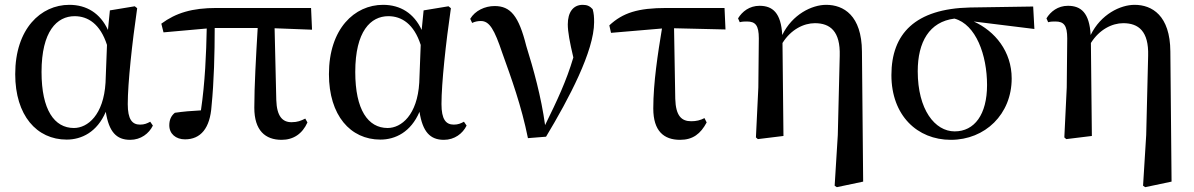

<svg xmlns="http://www.w3.org/2000/svg" viewBox="-20 -563 4945 795"><path d="M256 15C318 15 382 -16 418 -100C431 -17 462 16 519 16C563 16 597 -10 613 -43L602 -59C589 -52 578 -47 560 -47C527 -47 509 -69 509 -132C509 -218 527 -385 548 -529L538 -537L435 -520L427 -439C395 -508 339 -543 267 -543C149 -543 43 -444 43 -256C43 -85 132 15 256 15ZM423 -377 417 -221C409 -87 343 -33 286 -33C205 -33 152 -108 152 -265C152 -434 216 -496 289 -496C344 -496 395 -464 423 -377Z M1146 16C1195 16 1232 -9 1253 -56L1244 -72C1226 -63 1212 -57 1187 -57C1150 -57 1126 -81 1124 -149L1117 -446L1272 -440L1268 -530H877C776 -530 709 -510 648 -465L657 -429L836 -445C834 -341 829 -221 812 -106C772 -104 738 -101 704 -96C688 -83 681 -66 681 -44C681 -9 708 14 746 14C811 14 850 -32 856 -125C866 -224 869 -343 869 -447H1047C1040 -328 1033 -206 1033 -117C1033 -22 1079 16 1146 16Z M1555 15C1617 15 1681 -16 1717 -100C1730 -17 1761 16 1818 16C1862 16 1896 -10 1912 -43L1901 -59C1888 -52 1877 -47 1859 -47C1826 -47 1808 -69 1808 -132C1808 -218 1826 -385 1847 -529L1837 -537L1734 -520L1726 -439C1694 -508 1638 -543 1566 -543C1448 -543 1342 -444 1342 -256C1342 -85 1431 15 1555 15ZM1722 -377 1716 -221C1708 -87 1642 -33 1585 -33C1504 -33 1451 -108 1451 -265C1451 -434 1515 -496 1588 -496C1643 -496 1694 -464 1722 -377Z M2166 9 2241 3C2336 -155 2440 -352 2440 -471C2440 -493 2439 -507 2434 -525C2423 -537 2412 -543 2393 -543C2353 -543 2331 -512 2331 -462C2331 -432 2339 -388 2354 -325C2325 -227 2287 -147 2237 -45C2221 -162 2189 -277 2159 -373C2128 -497 2094 -538 2028 -538C1988 -538 1947 -519 1927 -485L1935 -468C1945 -473 1957 -476 1971 -476C2007 -476 2027 -441 2060 -343C2097 -240 2139 -125 2166 9Z M2796 16C2849 16 2881 -9 2906 -56L2897 -74C2880 -65 2863 -61 2842 -61C2802 -61 2778 -83 2776 -154L2771 -446L2984 -441L2980 -530H2740C2621 -530 2559 -510 2503 -458L2510 -427L2721 -445C2704 -342 2685 -220 2685 -114C2685 -20 2729 16 2796 16Z M3436 206 3445 212 3554 189 3549 -350C3548 -499 3473 -543 3401 -543C3342 -543 3261 -504 3219 -418C3214 -510 3179 -539 3125 -539C3083 -539 3053 -515 3036 -487L3043 -471C3054 -474 3063 -474 3073 -474C3108 -474 3122 -458 3122 -404L3120 -201L3110 6L3118 13L3224 0L3220 -385C3255 -441 3308 -467 3354 -467C3417 -467 3460 -434 3457 -332L3449 -4Z M3917 16C4059 16 4169 -90 4169 -238C4169 -350 4100 -434 4012 -474L4263 -443L4258 -536L3997 -532C3769 -527 3671 -423 3671 -252C3671 -85 3778 16 3917 16ZM3932 -486C4021 -462 4067 -335 4067 -211C4067 -89 4015 -19 3933 -19C3851 -19 3780 -109 3780 -268C3780 -389 3828 -473 3932 -486Z M4713 206 4722 212 4831 189 4826 -350C4825 -499 4750 -543 4678 -543C4619 -543 4538 -504 4496 -418C4491 -510 4456 -539 4402 -539C4360 -539 4330 -515 4313 -487L4320 -471C4331 -474 4340 -474 4350 -474C4385 -474 4399 -458 4399 -404L4397 -201L4387 6L4395 13L4501 0L4497 -385C4532 -441 4585 -467 4631 -467C4694 -467 4737 -434 4734 -332L4726 -4Z"/></svg>

Font: Noto Serif CJK SC SemiBold
Style: Regular
Weight: 600
Designer: Ryoko NISHIZUKA 西塚涼子 (kana & ideographs); Frank Grießhammer (Latin, Greek & Cyrillic); Wenlong ZHANG 张文龙 (bopomofo); San
Foundry: Adobe
Version: Version 2.001;hotconv 1.1.0;makeotfexe 2.6.0